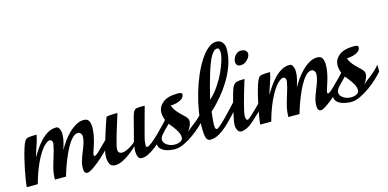

<svg xmlns="http://www.w3.org/2000/svg" viewBox="-89 -1151 3171 1570"><g transform="rotate(-15 1497.0 -366.5)"><path d="M494.6 15.1Q465.8 15.1 465.8 -27.8Q465.8 -61.5 476.1 -94.7Q486.3 -127.9 499.8 -159.9Q513.2 -191.9 523.4 -223.1Q533.7 -254.4 533.7 -284.2Q533.7 -296.9 524.7 -308.3Q515.6 -319.8 501.5 -319.8Q476.1 -319.8 451.7 -293.7Q427.2 -267.6 405.3 -227.1Q383.3 -186.5 365 -141.8Q346.7 -97.2 334 -58.8Q321.3 -20.5 315.4 0H221.7Q221.7 -48.8 233.9 -95.9Q246.1 -143.1 261.2 -189.7Q276.4 -236.3 284.7 -282.2Q285.6 -285.2 285.6 -288.1Q285.6 -291 285.6 -293Q285.6 -307.1 278.6 -314.5Q271.5 -321.8 262.7 -321.8Q258.3 -321.8 252.4 -319.8Q225.1 -307.1 200.9 -277.1Q176.8 -247.1 156 -207.8Q135.3 -168.5 119.1 -127.9Q103 -87.4 92.3 -53.2Q81.5 -19 76.7 0H-16.6Q-15.1 -22 -9 -60.8Q-2.9 -99.6 6.3 -145.8Q15.6 -191.9 26.9 -236.8Q38.1 -281.7 49.6 -317.6Q61 -353.5 71.8 -370.1Q81.5 -386.7 104 -390.4Q126.5 -394 172.4 -394Q163.6 -349.6 147.2 -303.7Q130.9 -257.8 118.7 -214.8Q135.3 -243.7 158 -277.3Q180.7 -311 208.7 -341.1Q236.8 -371.1 269.8 -390.1Q302.7 -409.2 339.8 -409.2Q354.5 -409.2 362.5 -397.7Q370.6 -386.2 374 -371.1Q377.4 -356 377.4 -344.2Q377.4 -311.5 369.1 -278.3Q360.8 -245.1 351.6 -214.8Q367.2 -246.1 391.4 -280Q415.5 -314 445.3 -343.5Q475.1 -373 508.1 -391.6Q541 -410.2 573.7 -410.2Q606 -410.2 617.2 -388.7Q628.4 -367.2 628.4 -335Q628.4 -302.2 621.8 -267.8Q615.2 -233.4 606.2 -203.4Q597.2 -173.3 589.8 -152.8Q582.5 -132.3 581.5 -127Q581.1 -122.6 580.3 -118.9Q579.6 -115.2 579.6 -112.8Q579.6 -102.1 585.4 -102.1Q598.1 -102.1 631.3 -134.8Q664.6 -167.5 712.4 -214.8V-159.7Q688.5 -131.8 656.7 -101.3Q625 -70.8 592.8 -44.4Q560.5 -18.1 534.2 -1.5Q507.8 15.1 494.6 15.1Z M729.5 14.2Q696.3 14.2 684.3 -11.5Q672.4 -37.1 672.4 -67.9Q672.4 -82 674.3 -96.4Q676.3 -110.8 679.2 -122.1Q691.4 -168 712.6 -237.1Q733.9 -306.2 760.3 -381.8Q761.2 -388.2 778.1 -390.6Q794.9 -393.1 813.7 -393.6Q832.5 -394 839.4 -394H856.4Q856.4 -392.6 848.4 -367.2Q840.3 -341.8 828.4 -303.7Q816.4 -265.6 804.4 -225.3Q792.5 -185.1 784.4 -152.6Q776.4 -120.1 776.4 -106.9Q776.4 -86.9 785.9 -78.9Q795.4 -70.8 809.1 -70.8Q829.6 -70.8 855.5 -83Q881.3 -95.2 901.9 -110.1Q922.4 -125 926.3 -132.8L979 -335.9Q987.3 -366.7 998 -378.7Q1008.8 -390.6 1022.9 -392.3Q1037.1 -394 1054.2 -394H1087.4Q1087.4 -394 1081.1 -370.8Q1074.7 -347.7 1064.9 -312Q1055.2 -276.4 1044.7 -237.8Q1034.2 -199.2 1025.9 -167.2Q1017.6 -135.3 1014.2 -120.1Q1013.7 -113.3 1012 -101.1Q1010.3 -88.9 1010.3 -76.2Q1010.3 -69.3 1012.2 -66.2Q1014.2 -63 1022.5 -63Q1033.2 -63 1059.1 -83Q1085 -103 1121.1 -137.9Q1157.2 -172.9 1198.2 -216.3V-161.1Q1172.9 -130.9 1141.6 -99.9Q1110.4 -68.8 1077.1 -43Q1043.9 -17.1 1013.2 -1.5Q982.4 14.2 957.5 14.2Q932.6 14.2 924.1 -5.6Q915.5 -25.4 915.5 -49.8Q915.5 -76.7 920.4 -95.2Q892.1 -67.9 859.1 -42.7Q826.2 -17.6 792.7 -1.7Q759.3 14.2 729.5 14.2Z M1235.8 14.2Q1209 14.2 1177.5 7.1Q1146 0 1123.5 -18.3Q1101.1 -36.6 1101.1 -69.8Q1101.1 -90.3 1114.3 -113.3Q1127.4 -136.2 1147 -159.4Q1166.5 -182.6 1185.8 -202.9Q1205.1 -223.1 1217.3 -238.3Q1204.1 -271 1204.1 -304.2Q1204.1 -351.1 1245.6 -386Q1287.1 -420.9 1378.4 -420.9Q1385.7 -420.9 1397.5 -418Q1409.2 -415 1409.2 -403.8Q1409.2 -381.8 1390.1 -367.7Q1371.1 -353.5 1344.2 -346.7Q1317.4 -339.8 1293 -339.8Q1304.2 -309.1 1323.2 -286.1Q1342.3 -263.2 1362.1 -245.1Q1381.8 -227.1 1395.5 -211.4Q1409.2 -195.8 1409.2 -179.2Q1409.2 -143.1 1375 -96.2Q1411.1 -127.4 1447.5 -154.8Q1483.9 -182.1 1520 -224.6V-168Q1502 -145.5 1469 -114.5Q1436 -83.5 1395.3 -54.2Q1354.5 -24.9 1312.7 -5.4Q1271 14.2 1235.8 14.2ZM1241.2 -22.9Q1271.5 -22.9 1292.2 -33.7Q1313 -44.4 1313 -65.9Q1313 -89.4 1300.5 -113Q1288.1 -136.7 1270.8 -159.2Q1253.4 -181.6 1238.3 -200.2Q1228 -189 1207 -169.2Q1186 -149.4 1168.5 -127.9Q1150.9 -106.4 1150.9 -89.8Q1150.9 -69.3 1164.8 -54.4Q1178.7 -39.6 1199.5 -31.2Q1220.2 -22.9 1241.2 -22.9Z M1536.1 14.2Q1514.2 14.2 1504.9 -4.6Q1495.6 -23.4 1493.9 -50.3Q1492.2 -77.1 1492.2 -101.1Q1492.2 -165 1503.9 -237.1Q1515.6 -309.1 1536.6 -381.8Q1557.6 -454.6 1585.7 -520.3Q1613.8 -585.9 1646.7 -637.2Q1679.7 -688.5 1715.3 -718.3Q1751 -748 1787.1 -748Q1819.3 -748 1837.4 -725.8Q1855.5 -703.6 1855.5 -669.9Q1855.5 -607.9 1837.2 -549.3Q1818.8 -490.7 1790.3 -439Q1761.7 -387.2 1729.5 -344.5Q1697.3 -301.8 1668.7 -270.8Q1640.1 -239.7 1621.8 -222.9Q1603.5 -206.1 1603.5 -206.1Q1603.5 -206.1 1601.1 -185.5Q1598.6 -165 1595.9 -137.9Q1593.3 -110.8 1593.3 -91.8Q1593.3 -85.9 1595.5 -71.5Q1597.7 -57.1 1610.4 -57.1Q1617.7 -57.1 1640.1 -76.7Q1662.6 -96.2 1691.9 -126Q1721.2 -155.8 1750.2 -186.8Q1779.3 -217.8 1800.3 -241.2V-186.5Q1710.9 -80.6 1649.7 -33.2Q1588.4 14.2 1536.1 14.2ZM1616.2 -301.8Q1660.6 -341.8 1694.8 -392.6Q1729 -443.4 1752.4 -494.4Q1775.9 -545.4 1788.1 -586.9Q1800.3 -628.4 1800.3 -649.9Q1800.3 -662.1 1796.9 -677Q1793.5 -691.9 1779.3 -691.9Q1751 -691.9 1724.9 -645Q1698.7 -598.1 1672.4 -510.7Q1646 -423.3 1616.2 -301.8Z M1799.3 14.2Q1775.9 14.2 1766.1 -6.6Q1756.3 -27.3 1756.3 -49.8Q1756.3 -65.4 1762 -96.4Q1767.6 -127.4 1776.1 -164.8Q1784.7 -202.1 1794.2 -239Q1803.7 -275.9 1811.8 -304Q1819.8 -332 1824.2 -342.8Q1834.5 -369.1 1849.4 -379.6Q1864.3 -390.1 1884.8 -392.1Q1905.3 -394 1932.1 -394Q1927.2 -377.4 1918 -347.2Q1908.7 -316.9 1897.9 -280Q1887.2 -243.2 1877.4 -206.8Q1867.7 -170.4 1861.3 -141.1Q1855 -111.8 1855 -97.2Q1855 -90.3 1858.2 -77.6Q1861.3 -64.9 1872.1 -64.9Q1877.9 -64.9 1898.7 -83Q1919.4 -101.1 1945.8 -126.7Q1972.2 -152.3 1995.6 -176.8Q2019 -201.2 2030.3 -213.9V-159.2Q1947.8 -78.1 1896 -33.2Q1844.2 11.7 1799.3 14.2ZM1930.7 -509.8Q1910.2 -509.8 1901.4 -521.2Q1892.6 -532.7 1892.6 -547.9Q1892.6 -564.5 1901.1 -582.3Q1909.7 -600.1 1925 -612.5Q1940.4 -625 1960.4 -625Q1989.3 -625 2002 -613.5Q2014.6 -602.1 2014.6 -586.9Q2014.6 -570.3 2002.9 -552.2Q1991.2 -534.2 1972.2 -522Q1953.1 -509.8 1930.7 -509.8Z M2471.2 15.1Q2442.4 15.1 2442.4 -27.8Q2442.4 -61.5 2452.6 -94.7Q2462.9 -127.9 2476.3 -159.9Q2489.7 -191.9 2500 -223.1Q2510.3 -254.4 2510.3 -284.2Q2510.3 -296.9 2501.2 -308.3Q2492.2 -319.8 2478 -319.8Q2452.6 -319.8 2428.2 -293.7Q2403.8 -267.6 2381.8 -227.1Q2359.9 -186.5 2341.6 -141.8Q2323.2 -97.2 2310.5 -58.8Q2297.9 -20.5 2292 0H2198.2Q2198.2 -48.8 2210.4 -95.9Q2222.7 -143.1 2237.8 -189.7Q2252.9 -236.3 2261.2 -282.2Q2262.2 -285.2 2262.2 -288.1Q2262.2 -291 2262.2 -293Q2262.2 -307.1 2255.1 -314.5Q2248 -321.8 2239.3 -321.8Q2234.9 -321.8 2229 -319.8Q2201.7 -307.1 2177.5 -277.1Q2153.3 -247.1 2132.6 -207.8Q2111.8 -168.5 2095.7 -127.9Q2079.6 -87.4 2068.8 -53.2Q2058.1 -19 2053.2 0H1960Q1961.4 -22 1967.5 -60.8Q1973.6 -99.6 1982.9 -145.8Q1992.2 -191.9 2003.4 -236.8Q2014.6 -281.7 2026.1 -317.6Q2037.6 -353.5 2048.3 -370.1Q2058.1 -386.7 2080.6 -390.4Q2103 -394 2148.9 -394Q2140.1 -349.6 2123.8 -303.7Q2107.4 -257.8 2095.2 -214.8Q2111.8 -243.7 2134.5 -277.3Q2157.2 -311 2185.3 -341.1Q2213.4 -371.1 2246.3 -390.1Q2279.3 -409.2 2316.4 -409.2Q2331.1 -409.2 2339.1 -397.7Q2347.2 -386.2 2350.6 -371.1Q2354 -356 2354 -344.2Q2354 -311.5 2345.7 -278.3Q2337.4 -245.1 2328.1 -214.8Q2343.8 -246.1 2367.9 -280Q2392.1 -314 2421.9 -343.5Q2451.7 -373 2484.6 -391.6Q2517.6 -410.2 2550.3 -410.2Q2582.5 -410.2 2593.8 -388.7Q2605 -367.2 2605 -335Q2605 -302.2 2598.4 -267.8Q2591.8 -233.4 2582.8 -203.4Q2573.7 -173.3 2566.4 -152.8Q2559.1 -132.3 2558.1 -127Q2557.6 -122.6 2556.9 -118.9Q2556.2 -115.2 2556.2 -112.8Q2556.2 -102.1 2562 -102.1Q2574.7 -102.1 2607.9 -134.8Q2641.1 -167.5 2689 -214.8V-159.7Q2665 -131.8 2633.3 -101.3Q2601.6 -70.8 2569.3 -44.4Q2537.1 -18.1 2510.7 -1.5Q2484.4 15.1 2471.2 15.1Z M2727.5 14.2Q2700.7 14.2 2669.2 7.1Q2637.7 0 2615.2 -18.3Q2592.8 -36.6 2592.8 -69.8Q2592.8 -90.3 2606 -113.3Q2619.1 -136.2 2638.7 -159.4Q2658.2 -182.6 2677.5 -202.9Q2696.8 -223.1 2709 -238.3Q2695.8 -271 2695.8 -304.2Q2695.8 -351.1 2737.3 -386Q2778.8 -420.9 2870.1 -420.9Q2877.4 -420.9 2889.2 -418Q2900.9 -415 2900.9 -403.8Q2900.9 -381.8 2881.8 -367.7Q2862.8 -353.5 2835.9 -346.7Q2809.1 -339.8 2784.7 -339.8Q2795.9 -309.1 2814.9 -286.1Q2834 -263.2 2853.8 -245.1Q2873.5 -227.1 2887.2 -211.4Q2900.9 -195.8 2900.9 -179.2Q2900.9 -143.1 2866.7 -96.2Q2902.8 -127.4 2939.2 -154.8Q2975.6 -182.1 3011.7 -224.6V-168Q2993.7 -145.5 2960.7 -114.5Q2927.7 -83.5 2887 -54.2Q2846.2 -24.9 2804.4 -5.4Q2762.7 14.2 2727.5 14.2ZM2732.9 -22.9Q2763.2 -22.9 2783.9 -33.7Q2804.7 -44.4 2804.7 -65.9Q2804.7 -89.4 2792.2 -113Q2779.8 -136.7 2762.5 -159.2Q2745.1 -181.6 2730 -200.2Q2719.7 -189 2698.7 -169.2Q2677.7 -149.4 2660.2 -127.9Q2642.6 -106.4 2642.6 -89.8Q2642.6 -69.3 2656.5 -54.4Q2670.4 -39.6 2691.2 -31.2Q2711.9 -22.9 2732.9 -22.9Z"/></g></svg>

Font: Norican
Style: Regular
Weight: 400
Designer: Vernon Adams
Foundry: Vernon Adams
Version: Version 1.100; ttfautohint (v1.8.4.7-5d5b);gftools[0.9.33]